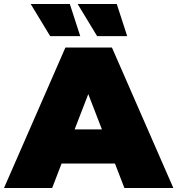

<svg xmlns="http://www.w3.org/2000/svg" viewBox="-39 -937 884 957"><path d="M-19 0 287 -700H519L825 0H581L534 -122H268L221 0ZM333 -292H469L401 -468ZM211 -757 114 -917H309L361 -757ZM445 -757 348 -917H543L595 -757Z"/></svg>

Font: Montserrat Black
Style: Regular
Weight: 900
Designer: Julieta Ulanovsky
Foundry: Julieta Ulanovsky
Version: Version 9.000; ttfautohint (v1.8.4.7-5d5b)